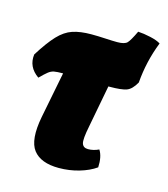

<svg xmlns="http://www.w3.org/2000/svg" viewBox="-89 -579 575 656"><g transform="rotate(15 198.5 -251.0)"><path d="M178 9Q114 9 87.5 -25.5Q61 -60 77 -144L109 -307H108Q88 -307 77.5 -305Q67 -303 57.5 -295.5Q48 -288 31 -271Q-9 -299 -3 -344Q27 -392 51 -417.5Q75 -443 102 -452Q129 -461 168 -461Q191 -461 217.5 -459.5Q244 -458 260 -458Q286 -458 295 -467.5Q304 -477 320 -511Q340 -510 364.5 -504.5Q389 -499 401 -491Q373 -420 367 -344Q352 -317 334 -310.5Q316 -304 274 -304Q272 -304 270 -304L242 -156Q232 -107 236.5 -93Q241 -79 258 -79Q277 -79 296 -88Q310 -66 308 -28Q284 -11 249.5 -1Q215 9 178 9Z"/></g></svg>

Font: Vollkorn Black
Style: Italic
Weight: 900
Italic angle: -11°
Designer: Friedrich Althausen
Foundry: Friedrich Althausen
Version: Version 5.000; ttfautohint (v1.8.3)